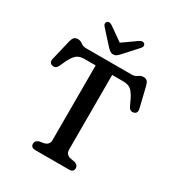

<svg xmlns="http://www.w3.org/2000/svg" viewBox="-209 -1046 1099 1183"><g transform="rotate(30 340.0 -455.0)"><path d="M178 -700H501.5Q524 -700 539.5 -712Q555 -724 572.5 -724Q590 -724 599 -714.8Q608 -705.5 613 -685.5L647.5 -543Q656 -509 627 -503Q602 -498 589.5 -527Q568.5 -575.5 552.2 -599.2Q536 -623 518.2 -630.5Q500.5 -638 475 -638H398.5V-108Q398.5 -88.5 407.8 -78.2Q417 -68 433.5 -64L467.5 -58Q492 -49 492 -27.5Q492 0 459 0H220.5Q187.5 0 187.5 -28Q187.5 -49 212 -58L246 -64Q262 -68 271.5 -78.2Q281 -88.5 281 -108V-638H204.5Q179 -638 161.2 -630.5Q143.5 -623 127 -599.2Q110.5 -575.5 90 -527Q77.5 -498 52.5 -503Q23.5 -509 32 -543L66 -685.5Q71 -705.5 80.2 -714.8Q89.5 -724 107 -724Q124.5 -724 139.8 -712Q155 -700 178 -700ZM384.5 -778Q373 -765.5 363.5 -758Q354 -750.5 340 -750.5Q325.5 -750.5 316 -758Q306.5 -765.5 294.5 -778L209 -872.5Q200.5 -882 201 -891Q201.5 -900 207 -904.5Q220.5 -916 242 -902L339.5 -833.5L437 -902Q459 -916 472 -904.5Q477.5 -900 478 -891Q478.5 -882 470 -872.5Z"/></g></svg>

Font: Fraunces 9pt SuperSoft
Style: Regular
Weight: 400
Version: Version 1.000;[b76b70a41]